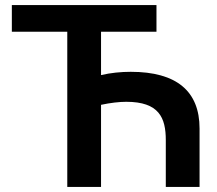

<svg xmlns="http://www.w3.org/2000/svg" viewBox="-20 -742 863 762"><path d="M601 -722H27V-616H247V0H381V-326C418 -334 454 -338 481 -338C611 -338 638 -275 638 -186V0H772V-232C772 -380 681 -457 499 -457C460 -457 419 -453 381 -444V-616H601Z"/></svg>

Font: Perun SemiBold
Style: Regular
Weight: 600
Foundry: Copyright (c) Stefan Peev, Context Ltd, 2016
Version: Version 1.089